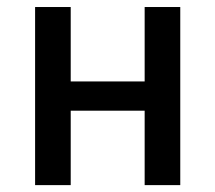

<svg xmlns="http://www.w3.org/2000/svg" viewBox="-20 -538 626 558"><path d="M400.4 0V-216.3H185.5V0H82V-517.6H185.5V-301.3H400.4V-517.6H503.9V0Z"/></svg>

Font: Cascadia Code NF
Style: Regular
Weight: 400
Monospace: yes
Designer: Aaron Bell
Foundry: Saja Typeworks
Version: Version 2404.023; ttfautohint (v1.8.4)